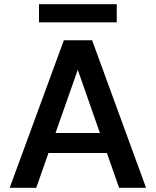

<svg xmlns="http://www.w3.org/2000/svg" viewBox="-20 -891 739 911"><path d="M26 0 283 -700H417L673 0H545L349 -560L152 0ZM141 -165 173 -260H518L550 -165ZM165 -785V-871H534V-785Z"/></svg>

Font: DM Sans 9pt
Style: Semibold
Weight: 600
Designer: Colophon Foundry, Jonny Pinhorn
Foundry: Colophon Foundry
Version: Version 4.004;gftools[0.9.30]